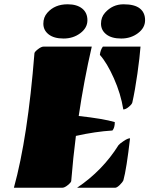

<svg xmlns="http://www.w3.org/2000/svg" viewBox="-20 -884 706 904"><path d="M350.6 -337.9Q466.8 -325.2 520.5 -309.1Q520.5 -282.2 509.3 -269.5Q429.2 -264.6 337.4 -244.1Q324.2 -141.6 315.4 -32.2Q315.4 -25.9 299.8 -12.9Q284.2 0 272.9 0H45.4Q110.8 -236.8 142.1 -632.8Q142.1 -639.2 158.2 -651.9Q174.3 -664.6 185.5 -664.6H412.1Q375 -503.4 350.6 -337.9ZM560.5 -368.7Q548.8 -442.4 516.1 -515.6Q483.4 -588.9 450.2 -625.5Q452.6 -648.9 464.4 -664.6H641.6Q638.2 -617.2 627 -537.4Q615.7 -457.5 603 -401.4Q601.1 -393.1 586.4 -380.9Q571.8 -368.7 560.5 -368.7ZM538.1 -200.7Q543.5 -207.5 562.5 -220.2Q581.5 -232.9 592.3 -232.9Q575.7 -87.9 561 -35.2Q556.6 -25.4 543.5 -12.7Q530.3 0 522 0H342.8Q462.9 -80.6 538.1 -200.7ZM203.1 -824.2Q237.8 -863.8 298.3 -863.8Q341.8 -863.8 366.7 -844Q391.6 -824.2 391.6 -788.6Q391.6 -752.9 358.2 -727.8Q324.7 -702.6 279.3 -702.6Q233.9 -702.6 209 -722.2Q184.1 -741.7 184.1 -772.5Q184.1 -803.2 203.1 -824.2ZM474.6 -824.2Q509.8 -863.8 561.8 -863.8Q613.8 -863.8 638.4 -844.2Q663.1 -824.7 663.1 -788.8Q663.1 -752.9 629.6 -727.8Q596.2 -702.6 550.8 -702.6Q505.4 -702.6 480.5 -722.2Q455.6 -741.7 455.6 -772.5Q455.6 -803.2 474.6 -824.2Z"/></svg>

Font: Emblema One
Style: Regular
Weight: 400
Designer: Riccardo De Franceschi
Foundry: Riccardo De Franceschi
Version: Version 1.003